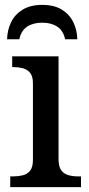

<svg xmlns="http://www.w3.org/2000/svg" viewBox="-20 -767 366 787"><path d="M22 0V-44H35Q55 -44 73.5 -48.5Q92 -53 103.5 -67.5Q115 -82 115 -111V-425Q115 -455 103 -469Q91 -483 73 -487.5Q55 -492 35 -492H30V-536H220V-115Q220 -84 231 -69Q242 -54 260.5 -49Q279 -44 300 -44H312V0ZM9 -606Q10 -644 25.5 -676Q41 -708 73 -727.5Q105 -747 153 -747Q202 -747 233.5 -727.5Q265 -708 280.5 -676Q296 -644 297 -606H247Q239 -642 214.5 -658Q190 -674 153 -674Q116 -674 91.5 -658Q67 -642 59 -606Z"/></svg>

Font: ET Text
Style: Regular
Weight: 470
Designer: Monotype Design Team
Foundry: Monotype Imaging Inc.
Version: Version 2.009